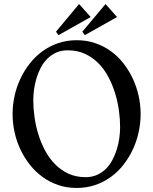

<svg xmlns="http://www.w3.org/2000/svg" viewBox="-20 -911 755 946"><path d="M672.9 -349.1Q672.9 -304.2 663.1 -259.5Q653.3 -214.8 634.5 -174.6Q615.7 -134.3 588.6 -99.6Q561.5 -64.9 526.4 -39.3Q491.2 -13.7 449 0.7Q406.7 15.1 357.9 15.1Q309.1 15.1 266.8 0.7Q224.6 -13.7 189.5 -39.3Q154.3 -64.9 127 -99.6Q99.6 -134.3 80.6 -174.6Q61.5 -214.8 51.8 -259.5Q42 -304.2 42 -349.1Q42 -394 51.8 -438.5Q61.5 -482.9 80.6 -523.2Q99.6 -563.5 127 -598.4Q154.3 -633.3 189.5 -658.7Q224.6 -684.1 266.8 -698.5Q309.1 -712.9 357.9 -712.9Q406.7 -712.9 449 -698.5Q491.2 -684.1 526.4 -658.7Q561.5 -633.3 588.6 -598.4Q615.7 -563.5 634.5 -523.2Q653.3 -482.9 663.1 -438.5Q672.9 -394 672.9 -349.1ZM314 -663.1Q282.2 -663.1 257.6 -652.1Q232.9 -641.1 213.9 -622.3Q194.8 -603.5 181.6 -578.9Q168.5 -554.2 160.2 -526.9Q151.9 -499.5 147.9 -471.2Q144 -442.9 144 -417Q144 -378.4 149.9 -335.2Q155.8 -292 168.7 -250Q181.6 -208 201.9 -169.7Q222.2 -131.3 251 -102.1Q279.8 -72.8 317.1 -55.4Q354.5 -38.1 401.9 -38.1Q433.1 -38.1 457.8 -49.1Q482.4 -60.1 501.5 -78.9Q520.5 -97.7 533.7 -122.6Q546.9 -147.5 555.4 -174.8Q564 -202.1 567.9 -230.7Q571.8 -259.3 571.8 -285.2Q571.8 -323.7 565.9 -366.7Q560.1 -409.7 547.1 -451.7Q534.2 -493.7 513.9 -532Q493.7 -570.3 464.8 -599.4Q436 -628.4 398.7 -645.8Q361.3 -663.1 314 -663.1ZM268.1 -737.8 255.9 -754.9 369.6 -891.1 426.8 -827.1ZM397.9 -737.8 385.7 -754.9 500 -891.1 556.6 -827.1Z"/></svg>

Font: Redressed
Style: Regular
Weight: 400
Designer: Astigmatic (AOETI)
Foundry: Astigmatic (AOETI)
Version: Version 1.001